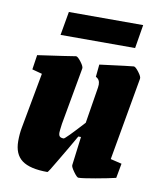

<svg xmlns="http://www.w3.org/2000/svg" viewBox="-76 -706 653 776"><g transform="rotate(10 250.5 -317.5)"><path d="M474 -428 414 -88 460 -77 449 -17Q420 -10 367 -0.5Q314 9 298 9Q292 9 278 -10.5Q264 -30 265 -37L280 -155H269L242 -108Q235 -97 204.5 -44.5Q174 8 171 8Q99 8 66 -16.5Q33 -41 33 -95Q33 -125 38 -151L80 -379L39 -390L48 -450L152 -465L204 -473Q211 -473 225 -454.5Q239 -436 237 -428L195 -194Q191 -164 191 -158Q191 -146 196 -141.5Q201 -137 212 -137Q218 -137 289 -215L313 -364Q314 -369 314 -376Q314 -397 297 -405L302 -456Q434 -473 441 -473Q448 -473 462 -454.5Q476 -436 474 -428ZM144 -644H449L433 -547H127Z"/></g></svg>

Font: Grenze ExtraBold
Style: Italic
Weight: 800
Italic angle: -10°
Designer: Renata Polastri
Foundry: Omnibus-Type
Version: Version 1.002; ttfautohint (v1.8)